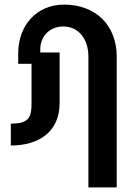

<svg xmlns="http://www.w3.org/2000/svg" viewBox="-20 -621 596 834"><path d="M364 -375V193H487V-375C487 -511 396 -601 258 -601C140 -601 59 -512 59 -388V-344H117V-174C117 -113 108 -84 27 -84V11C150 11 239 -49 239 -174V-393H155V-408C155 -463 196 -506 255 -506C320 -506 364 -453 364 -375Z"/></svg>

Font: Vanilla Cream
Style: Bold
Weight: 700
Designer: Jeremy Tribby, Jinavaṁso
Foundry: Tribby Type
Version: Version 1.422;Glyphs 3.1.2 (3151)